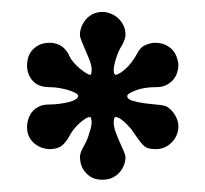

<svg xmlns="http://www.w3.org/2000/svg" viewBox="-20 -679 341 319"><path d="M182.6 -603.5Q180.2 -600.1 177.7 -594.7Q175.3 -589.4 173.3 -583.5Q171.4 -577.6 170.2 -572.3Q168.9 -566.9 168.9 -563.5Q168.9 -557.6 170.2 -556.2Q171.4 -554.7 171.9 -554.7Q174.3 -554.7 179 -557.4Q183.6 -560.1 188.7 -564.7Q193.8 -569.3 198.7 -575.7Q203.6 -582 207.5 -589.4Q212.9 -600.6 221.7 -604.2Q230.5 -607.9 237.3 -607.9Q248 -607.9 255.4 -604.2Q262.7 -600.6 267.1 -595.5Q271.5 -590.3 273.4 -584.7Q275.4 -579.1 275.9 -575.7Q276.4 -573.7 276.4 -570.3Q276.4 -564.9 274.4 -558.6Q272.5 -552.2 268.1 -546.9Q263.7 -541.5 256.6 -537.8Q249.5 -534.2 239.3 -534.2Q219.2 -534.2 205.3 -528.8Q191.4 -523.4 191.4 -519.5Q191.4 -514.2 200.4 -511.5Q209.5 -508.8 220.9 -507.3Q232.4 -505.9 243.2 -504.9Q253.9 -503.9 257.8 -501.5Q266.1 -496.1 271.2 -487.1Q276.4 -478 276.4 -469.2Q276.4 -460.9 273.2 -453.9Q270 -446.8 264.6 -441.7Q259.3 -436.5 252.7 -433.8Q246.1 -431.2 238.8 -431.2Q231.4 -431.2 226.6 -432.6Q221.7 -434.1 217.8 -438Q213.9 -441.9 209.2 -448.5Q204.6 -455.1 197.8 -464.8Q182.6 -482.4 173.8 -484.4H170.9Q169.9 -483.4 169.4 -480.7Q168.9 -478 168.9 -475.6Q168.9 -468.8 171.9 -460.4Q174.8 -452.1 178.5 -443.8Q182.1 -435.5 185.3 -428.5Q188.5 -421.4 188.5 -418Q188.5 -411.1 185.8 -404.3Q183.1 -397.5 178.2 -392.1Q173.3 -386.7 166.3 -383.5Q159.2 -380.4 150.4 -380.4Q137.7 -380.4 130.1 -385.5Q122.6 -390.6 118.7 -397Q114.7 -403.3 113.8 -409.4Q112.8 -415.5 112.8 -418Q112.8 -424.8 118.4 -434.6Q124 -444.3 126.5 -451.7Q128.9 -459.5 130.6 -465.3Q132.3 -471.2 132.3 -475.6Q132.3 -478.5 131.6 -481.4Q130.9 -484.4 130.4 -484.4H127.4Q121.6 -482.9 111.1 -473.4Q100.6 -463.9 93.8 -450.2Q85.9 -437.5 78.4 -434.3Q70.8 -431.2 62.5 -431.2Q57.6 -431.2 51 -433.1Q44.4 -435.1 38.6 -439.5Q32.7 -443.8 28.8 -450.9Q24.9 -458 24.9 -468.3Q24.9 -474.1 26.9 -480.7Q28.8 -487.3 33.2 -492.9Q37.6 -498.5 44.7 -502Q51.8 -505.4 62 -505.4Q70.8 -505.4 79.3 -506.6Q87.9 -507.8 94.7 -509.5Q101.6 -511.2 105.7 -513.9Q109.9 -516.6 109.9 -519.5Q109.9 -522 105.5 -524.4Q101.1 -526.9 94.2 -529.1Q87.4 -531.2 78.9 -532.7Q70.3 -534.2 62 -534.2Q43.9 -534.2 34.4 -544.7Q24.9 -555.2 24.9 -570.8Q24.9 -573.7 25.9 -579.8Q26.9 -585.9 30.8 -592Q34.7 -598.1 42.5 -603Q50.3 -607.9 63.5 -607.9Q70.8 -607.9 78.9 -604.2Q86.9 -600.6 93.8 -589.4Q96.2 -582.5 101.6 -576.2Q106.9 -569.8 112.5 -565.2Q118.2 -560.5 123 -557.6Q127.9 -554.7 129.4 -554.7Q129.9 -554.2 130.9 -555.2Q131.3 -556.2 131.8 -557.9Q132.3 -559.6 132.3 -563.5Q132.3 -569.3 129.2 -577.9Q126 -586.4 122.3 -594.7Q118.7 -603 115.7 -610.4Q112.8 -617.7 112.8 -621.1Q112.8 -627.4 115.2 -634Q117.7 -640.6 122.3 -646.2Q127 -651.9 134 -655.5Q141.1 -659.2 150.4 -659.2Q156.2 -659.2 163.1 -656.7Q169.9 -654.3 175.5 -649.4Q181.2 -644.5 184.8 -637.5Q188.5 -630.4 188.5 -621.1Q188.5 -614.3 182.6 -603.5Z"/></svg>

Font: Fibel Vienna LRS
Style: Regular
Weight: 400
Designer: Peter Wiegel
Foundry: Peter Wioegel
Version: Version 000.000